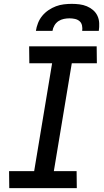

<svg xmlns="http://www.w3.org/2000/svg" viewBox="-20 -975 540 995"><path d="M378 0H28L27 -88H157L250 -647H132L131 -735H481L482 -647H352L259 -88H377ZM166 -815Q169 -835 177 -855.5Q185 -876 199 -893Q213 -910 231.5 -922.5Q250 -935 270 -942.5Q290 -950 311 -952.5Q332 -955 352 -955Q372 -955 392 -952.5Q412 -950 430 -942.5Q448 -935 462.5 -922.5Q477 -910 485 -893Q493 -876 494 -855.5Q495 -835 492 -815H406Q408 -829 405 -843Q402 -857 392 -865.5Q382 -874 368 -877Q354 -880 340 -880Q326 -880 311 -877Q296 -874 283 -865.5Q270 -857 262 -843Q254 -829 252 -815Z"/></svg>

Font: Iosevka Semibold
Style: Italic
Weight: 600
Italic angle: -9°
Monospace: yes
Designer: Belleve Invis
Foundry: Belleve Invis
Version: Version 32.5.0; ttfautohint (v1.8.4)